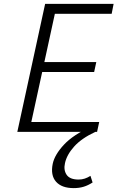

<svg xmlns="http://www.w3.org/2000/svg" viewBox="-20 -678 604 987"><path d="M479 0H69L212 -658H564L554 -607H262L141 -51H490ZM156 -308 167 -359H475L464 -308ZM359 289Q297 289 268 256Q239 223 251 164Q261 117 309 65.5Q357 14 453 -29L470 0Q399 33 361 75.5Q323 118 314 161Q306 196 322.5 220.5Q339 245 384 245Q401 245 416 240Q431 235 445 226L456 260Q433 275 410 282Q387 289 359 289Z"/></svg>

Font: Ysabeau Infant Light
Style: Italic
Weight: 300
Italic angle: -12°
Designer: Christian Thalmann (Catharsis Fonts)
Version: Version 2.001;gftools[0.9.30]; featfreeze: ss01,ss02,lnum